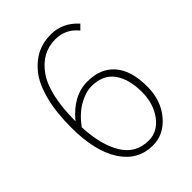

<svg xmlns="http://www.w3.org/2000/svg" viewBox="-218 -841 957 957"><g transform="rotate(-45 260.5 -363.0)"><path d="M289.1 -19.5Q352.5 -19.5 394.5 -76.2Q436.5 -132.8 436.5 -215.8Q436.5 -305.7 397.9 -359.4Q359.4 -413.1 278.3 -413.1Q236.3 -413.1 188.5 -385.7Q140.6 -358.4 99.6 -302.7Q105.5 -172.9 152.3 -96.2Q199.2 -19.5 289.1 -19.5ZM460 -672.9 435.5 -648.4Q389.6 -706.1 316.4 -706.1Q220.7 -706.1 160.2 -620.1Q99.6 -534.2 98.6 -345.7Q179.7 -444.3 280.3 -444.3Q374 -444.3 424.3 -385.7Q474.6 -327.1 474.6 -215.8Q474.6 -118.2 419.4 -52.7Q364.3 12.7 287.1 12.7Q181.6 12.7 121.6 -80.1Q61.5 -172.9 61.5 -338.9Q61.5 -447.3 82.5 -526.9Q103.5 -606.4 140.1 -651.9Q176.8 -697.3 220.7 -718.3Q264.6 -739.3 317.4 -739.3Q400.4 -739.3 460 -672.9Z"/></g></svg>

Font: Bpmf Zihi Sans ExtraLight
Style: ExtraLight
Weight: 250
Foundry: But Ko
Version: Version 1.320